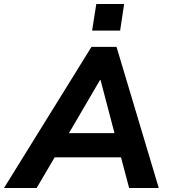

<svg xmlns="http://www.w3.org/2000/svg" viewBox="-69 -939 842 959"><path d="M-49 0 388 -705H513L724 0H576L527 -185L572 -153H166L221 -182L114 0ZM431 -540 259 -246 237 -274H541L511 -243L433 -540ZM391 -786 412 -919H551L531 -786Z"/></svg>

Font: Nunito Sans 12pt ExtraBold
Style: Italic
Weight: 800
Italic angle: -9°
Designer: Vernon Adams
Foundry: Vernon Adams
Version: Version 3.101;gftools[0.9.27]